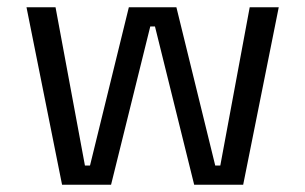

<svg xmlns="http://www.w3.org/2000/svg" viewBox="-20 -509 841 529"><path d="M151 0 53 -489H133L214 -53H228L335 -489H466L573 -53H587L668 -489H748L650 0H515L407 -436H394L286 0Z"/></svg>

Font: Space Grotesk
Style: Regular
Weight: 400
Designer: Florian Karsten
Foundry: Florian Karsten
Version: Version 2.000